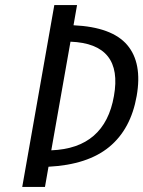

<svg xmlns="http://www.w3.org/2000/svg" viewBox="-20 -730 567 760"><path d="M68 10 195 -710H285L271 -630Q423 -623 483.5 -552Q544 -481 521 -350Q498 -219 412.5 -148.5Q327 -78 172 -70L158 10ZM183 -135Q395 -143 431 -350Q468 -557 259 -565Z"/></svg>

Font: Cuprum
Style: Italic
Weight: 400
Italic angle: -10°
Designer: Jovanny Lemonad
Foundry: Jovanny Lemonad
Version: Version 3.000